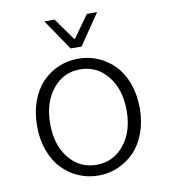

<svg xmlns="http://www.w3.org/2000/svg" viewBox="-82 -784 763 866"><g transform="rotate(-10 300.0 -350.5)"><path d="M274.9 -573.2 179.2 -713.9H226.1L297.9 -612.8H301.8L374 -713.9H420.9L325.2 -573.2ZM64.9 -253.9Q64.9 -316.4 83.7 -367.7Q102.5 -418.9 134.8 -452.4Q167 -485.8 209.5 -503.9Q252 -522 299.8 -522Q347.7 -522 390.1 -503.9Q432.6 -485.8 465.1 -452.4Q497.6 -418.9 516.4 -367.7Q535.2 -316.4 535.2 -253.9Q535.2 -192.4 516.4 -141.4Q497.6 -90.3 465.1 -56.9Q432.6 -23.4 390.1 -5.1Q347.7 13.2 299.8 13.2Q252 13.2 209.5 -5.1Q167 -23.4 134.8 -56.9Q102.5 -90.3 83.7 -141.4Q64.9 -192.4 64.9 -253.9ZM475.1 -253.9Q475.1 -351.1 425.8 -412.1Q376.5 -473.1 299.8 -473.1Q223.1 -473.1 174.1 -412.1Q125 -351.1 125 -253.9Q125 -156.7 173.8 -96.4Q222.7 -36.1 299.8 -36.1Q377 -36.1 426 -96.7Q475.1 -157.2 475.1 -253.9Z"/></g></svg>

Font: Office Code Pro Light
Style: Regular
Weight: 300
Designer: Nathan Rutzky & Paul D. Hunt
Foundry: Adobe Systems Incorporated
Version: Version 1.004;PS 001.004;hotconv 1.0.70;makeotf.lib2.5.58329